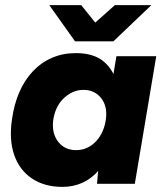

<svg xmlns="http://www.w3.org/2000/svg" viewBox="-20 -720 641 752"><path d="M360 0 368 -93 436 -500H592L508 0ZM225 12Q154 12 105 -21Q56 -54 35.5 -113.5Q15 -173 27 -253Q35 -311 55.5 -358.5Q76 -406 108.5 -440.5Q141 -475 183.5 -493.5Q226 -512 277 -512Q348 -512 387.5 -478Q427 -444 440 -385Q453 -326 442 -248Q434 -186 415.5 -137.5Q397 -89 369 -55.5Q341 -22 304.5 -5Q268 12 225 12ZM278 -132Q302 -132 322 -141.5Q342 -151 357.5 -168Q373 -185 382.5 -207.5Q392 -230 395 -255Q401 -305 375.5 -336.5Q350 -368 307 -368Q283 -368 262.5 -358Q242 -348 226 -331.5Q210 -315 200.5 -293Q191 -271 188 -246Q183 -196 208.5 -164Q234 -132 278 -132ZM275 -558V-562L430 -700H573L424 -558ZM274 -558 173 -700H298L409 -562L408 -558Z"/></svg>

Font: Figtree Light ExtraBold
Style: Italic
Weight: 800
Italic angle: -9.5°
Version: Version 2.001;gftools[0.9.30]